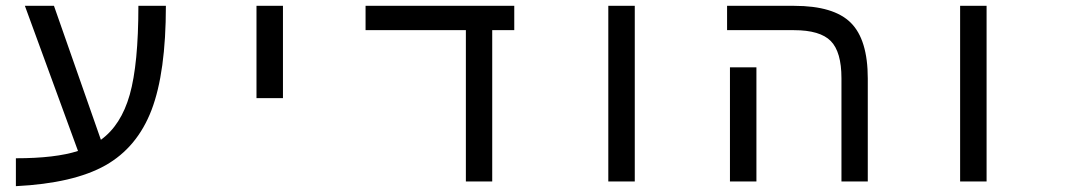

<svg xmlns="http://www.w3.org/2000/svg" viewBox="-20 -619 3641 655"><path d="M34.2 -79.1Q168.9 -79.1 246.1 -104L64.9 -599.1H164.1L324.2 -142.1Q393.1 -191.9 422.6 -295.9Q452.1 -399.9 452.1 -599.1H545.9Q545.9 -372.1 497.1 -244.1Q448.2 -116.2 339.6 -54.9Q231 6.3 34.2 16.1Z M855 -599.1H945.3V-284.2H855Z M1659.2 0H1569.3V-516.1H1227.1V-599.1H1734.4V-516.1H1659.2Z M2055.2 -599.1H2145.5V0H2055.2Z M2560.5 0H2470.2V-389.2H2560.5ZM2940.4 0H2850.6V-352.1Q2850.6 -441.9 2814.2 -479Q2777.8 -516.1 2688.5 -516.1H2460.4V-599.1H2689.5Q2824.2 -599.1 2882.3 -541.5Q2940.4 -483.9 2940.4 -351.1Z M3255.4 -599.1H3345.7V0H3255.4Z"/></svg>

Font: Cousine
Style: Regular
Weight: 400
Monospace: yes
Designer: Steve Matteson
Foundry: Ascender Corporation
Version: Version 1.20